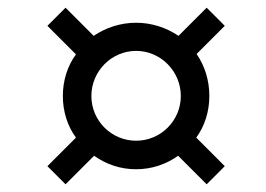

<svg xmlns="http://www.w3.org/2000/svg" viewBox="-20 -550 690 498"><path d="M333 -111C374 -111 411 -124 442 -146L516 -72L563 -119L489 -193C511 -223 523 -261 523 -301C523 -342 511 -379 490 -410L563 -483L516 -530L443 -457C412 -478 374 -491 333 -491C292 -491 254 -478 223 -457L150 -530L103 -483L177 -409C155 -379 143 -341 143 -301C143 -261 155 -223 177 -193L103 -119L150 -72L224 -146C255 -124 292 -111 333 -111ZM217 -301C217 -365 269 -418 333 -418C397 -418 449 -365 449 -301C449 -237 397 -185 333 -185C269 -185 217 -237 217 -301Z"/></svg>

Font: Nacelle SemiBold
Style: Italic
Weight: 600
Italic angle: -12°
Designer: Sora Sagano
Foundry: Sora Sagano
Version: Version 1.000;FEAKit 1.0